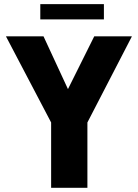

<svg xmlns="http://www.w3.org/2000/svg" viewBox="-20 -891 654 911"><path d="M222.6 -309.9 8.8 -717.4V-718.5H186.5L322.7 -424.5L223.6 -309.9ZM222.6 0V-309.9H394.7V0ZM223.6 -309.9 427.1 -718.5H605.4V-717.5L394.7 -309.9ZM171.2 -799.1V-871.3H473V-799.1Z"/></svg>

Font: Foldit Thin
Style: Regular
Weight: 100
Designer: Sophia Tai
Foundry: Sophia Tai
Version: Version 1.003